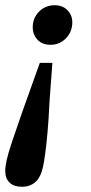

<svg xmlns="http://www.w3.org/2000/svg" viewBox="-20 -529 347 733"><path d="M180 -289 169 -141Q166 -74 161.5 -24.5Q157 25 152.5 58Q148 91 144 109Q135 149 114.5 166.5Q94 184 64 184Q33 184 16.5 168Q0 152 0 124Q0 107 5.5 82Q11 57 25.5 13.5Q40 -30 65.5 -103Q91 -176 132 -289ZM256 -444Q256 -408 232 -383Q208 -358 173 -358Q141 -358 123 -377.5Q105 -397 105 -425Q105 -460 129 -484.5Q153 -509 189 -509Q219 -509 237.5 -490Q256 -471 256 -444Z"/></svg>

Font: Source Serif 4 SemiBold
Style: Italic
Weight: 600
Italic angle: -12°
Designer: Frank Grießhammer
Foundry: Adobe Systems Incorporated
Version: Version 4.004;hotconv 1.0.116;makeotfexe 2.5.65601